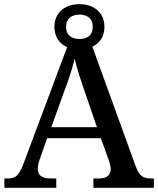

<svg xmlns="http://www.w3.org/2000/svg" viewBox="-20 -901 758 921"><path d="M1 0H250V-45H221C183 -45 161 -59 161 -91C161 -104 165 -122 171 -138L206 -238H464L503 -129C507 -115 511 -103 511 -91C511 -59 490 -45 455 -45H428V0H718V-45H704C667 -45 648 -57 631 -103L423 -677C458 -693 481 -726 481 -772C481 -843 428 -881 361 -881C294 -881 241 -843 241 -772C241 -724 265 -691 302 -675L95 -122C72 -59 56 -45 18 -45H1ZM361 -714C325 -714 297 -731 297 -772C297 -814 326 -831 361 -831C396 -831 425 -814 425 -772C425 -730 396 -714 361 -714ZM226 -291 291 -471C313 -528 327 -573 338 -620C349 -572 367 -518 386 -463L445 -291Z"/></svg>

Font: Noto Serif Vithkuqi Medium
Style: Regular
Weight: 500
Version: Version 1.005